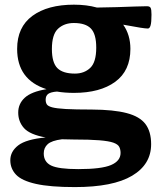

<svg xmlns="http://www.w3.org/2000/svg" viewBox="-20 -548 670 801"><path d="M288.5 -160.5Q250.5 -160.5 217.5 -166Q191.5 -164 181 -156.2Q170.5 -148.5 170.5 -132Q170.5 -120.5 175.2 -112.8Q180 -105 197.8 -100.2Q215.5 -95.5 254.5 -93.2Q293.5 -91 362.5 -91Q454 -90.5 508.5 -76.2Q563 -62 586.8 -30.5Q610.5 1 610.5 53.5Q610.5 138 531 185.2Q451.5 232.5 292.5 232.5Q189 232.5 130 219.2Q71 206 47 180.8Q23 155.5 23 120.5Q23 84 56 58.5Q89 33 170.5 25.5Q104.5 13.5 80.2 -13.5Q56 -40.5 56 -78.5Q56 -115 83.2 -140.2Q110.5 -165.5 174 -176Q51.5 -215 51.5 -344Q51.5 -435 115.2 -481.8Q179 -528.5 288.5 -528.5Q341.5 -528.5 384.5 -516.5Q425 -517 466.8 -518.2Q508.5 -519.5 542.5 -520.8Q576.5 -522 593 -522Q605 -522 608.5 -515Q612 -508 612 -487Q612 -455 608.2 -442Q604.5 -429 597 -429Q587.5 -429 565.2 -432.5Q543 -436 494 -445Q524 -402.5 524 -344Q524 -253 460.8 -206.8Q397.5 -160.5 288.5 -160.5ZM292.5 -241Q331.5 -241 356.5 -264.8Q381.5 -288.5 381.5 -349.5Q381.5 -406 359.2 -429Q337 -452 288 -452Q248 -452 222.2 -428.2Q196.5 -404.5 196.5 -343.5Q196.5 -287 219.2 -264Q242 -241 292.5 -241ZM162.5 92Q162.5 127.5 193.2 142.5Q224 157.5 306.5 157.5Q403.5 157.5 443.2 140.5Q483 123.5 483 90Q483 75.5 477.5 64.8Q472 54 453 47.2Q434 40.5 394.2 37.2Q354.5 34 286.5 34Q261 34 238.5 33Q195.5 38.5 179 53.5Q162.5 68.5 162.5 92Z"/></svg>

Font: Newsreader Caption SemiBold
Style: Regular
Weight: 600
Designer: Hugues Gentile
Foundry: Production Type
Version: Version 1.001